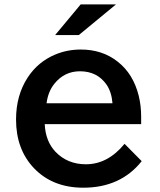

<svg xmlns="http://www.w3.org/2000/svg" viewBox="-20 -811 730 876"><path d="M348.1 -791H509.3L339.4 -650.9H231.4ZM624 -244.6H184.1Q187.5 -167 232.9 -118.7Q287.6 -61.5 372.1 -61.5Q471.7 -61.5 548.3 -154.8L626.5 -75.7Q530.3 45.4 359.9 45.4Q220.2 45.4 134.8 -43.9Q53.2 -129.9 53.2 -265.6Q53.2 -376 106.4 -457.5Q153.8 -529.8 232.9 -562.5Q287.1 -585 348.6 -585Q446.8 -585 516.1 -530.3Q587.9 -474.6 612.8 -374.5Q624 -329.1 624 -278.8ZM493.2 -339.8Q489.3 -390.1 466.8 -423.8Q424.3 -485.8 344.7 -485.8Q273.4 -485.8 227.5 -428.2Q199.2 -392.6 192.4 -339.8Z"/></svg>

Font: BIZ UDPGothic
Style: Bold
Weight: 700
Designer: TypeBank Co., Ltd.
Foundry: Morisawa Inc.
Version: Version 1.051